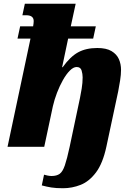

<svg xmlns="http://www.w3.org/2000/svg" viewBox="-20 -780 700 1020"><path d="M315 220Q277 220 252.5 216Q228 212 202 205L214 148Q220 150 232 152.5Q244 155 254 155Q281 155 297 143.5Q313 132 324.5 98.5Q336 65 350 0L405 -260Q409 -279 414 -309.5Q419 -340 419 -369Q419 -387 413.5 -405.5Q408 -424 387 -424Q370 -424 351 -405Q332 -386 314.5 -355Q297 -324 283 -287.5Q269 -251 261 -216L215 0H20L142 -575H73L87 -640H156Q159 -658 159 -668Q159 -699 119 -699H99L112 -760H382L356 -640H489L475 -575H342L310 -423H313Q353 -479 395 -502Q437 -525 497 -525Q545 -525 572.5 -508.5Q600 -492 611.5 -466Q623 -440 623 -409Q623 -383 618 -352Q613 -321 608 -295L545 0Q526 88 490 136Q454 184 408.5 202Q363 220 315 220Z"/></svg>

Font: Noto Serif Black
Style: Italic
Weight: 900
Italic angle: -12°
Designer: Monotype Design Team
Foundry: Monotype Imaging Inc.
Version: Version 2.013